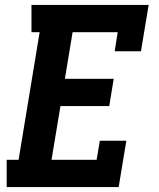

<svg xmlns="http://www.w3.org/2000/svg" viewBox="-20 -755 640 775"><path d="M7 0V-110H55L140 -625H107V-735H580L549 -548H443L455 -625H273L242 -437H439L421 -327H224L188 -110H370L383 -187H490L459 0Z"/></svg>

Font: Iosevka Slab XBdExObl
Style: Regular
Weight: 800
Width: 7
Italic angle: -9°
Monospace: yes
Designer: Belleve Invis
Foundry: Belleve Invis
Version: Version 11.1.0; ttfautohint (v1.8.3)